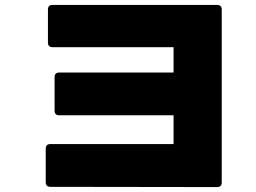

<svg xmlns="http://www.w3.org/2000/svg" viewBox="-20 -762 1040 781"><path d="M166 -21V-157Q166 -176 185 -176H686V-293H221Q202 -293 202 -312V-448Q202 -467 221 -467H686V-570H194Q175 -570 175 -589V-723Q175 -742 194 -742H863Q882 -742 882 -723V-20Q882 -1 863 -1L185 -2Q166 -2 166 -21Z"/></svg>

Font: LINE Seed JP_TTF ExtraBold
Style: Regular
Weight: 800
Designer: LY Corporation & Fontrix & Fontworks
Version: Version 1.015